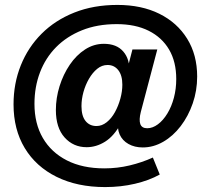

<svg xmlns="http://www.w3.org/2000/svg" viewBox="-20 -750 856 780"><path d="M407 10Q294 10 210 -31.5Q126 -73 80.5 -148.5Q35 -224 35 -326Q35 -411 64.5 -484.5Q94 -558 149 -613Q204 -668 282 -699Q360 -730 457 -730Q555 -730 627.5 -694Q700 -658 740.5 -592.5Q781 -527 781 -439Q781 -382 763 -330Q745 -278 714 -237.5Q683 -197 643 -174Q603 -151 560 -151Q527 -151 502 -165Q477 -179 466 -204Q455 -229 461 -262L471 -248Q443 -197 407 -174.5Q371 -152 332 -152Q278 -152 242.5 -191.5Q207 -231 207 -303Q207 -352 222 -400Q237 -448 263.5 -487Q290 -526 325.5 -549Q361 -572 402 -572Q454 -572 481 -540.5Q508 -509 505 -459L495 -460L518 -549H619L552 -295Q544 -263 550 -246Q556 -229 578 -229Q600 -229 621.5 -245Q643 -261 660 -289Q677 -317 686.5 -353Q696 -389 696 -429Q696 -499 667 -548.5Q638 -598 584 -625Q530 -652 454 -652Q375 -652 313 -627Q251 -602 208 -558.5Q165 -515 142.5 -456Q120 -397 120 -328Q120 -248 154 -189.5Q188 -131 251.5 -98.5Q315 -66 404 -66Q457 -66 507 -78Q557 -90 601 -110L629 -41Q586 -17 528.5 -3.5Q471 10 407 10ZM372 -238Q394 -238 413.5 -253.5Q433 -269 447 -294.5Q461 -320 469 -349.5Q477 -379 477 -406Q477 -444 460.5 -465Q444 -486 417 -486Q394 -486 375 -470.5Q356 -455 341.5 -430Q327 -405 319 -376Q311 -347 311 -319Q311 -279 327.5 -258.5Q344 -238 372 -238Z"/></svg>

Font: Instrument Sans SemiCondensed SemiBold
Style: Regular
Weight: 600
Width: 4
Designer: Rodrigo Fuenzalida
Foundry: fragTYPE
Version: Version 1.000;gftools[0.9.28]